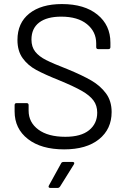

<svg xmlns="http://www.w3.org/2000/svg" viewBox="-20 -728 624 946"><path d="M52 -179V-210Q52 -220 62 -220H111Q121 -220 121 -210V-183Q121 -125 169 -89.5Q217 -54 302 -54Q379 -54 419 -86.5Q459 -119 459 -173Q459 -208 440.5 -233Q422 -258 383.5 -280Q345 -302 275 -331Q200 -361 158.5 -383.5Q117 -406 91.5 -441.5Q66 -477 66 -531Q66 -615 124.5 -661.5Q183 -708 285 -708Q396 -708 460 -656Q524 -604 524 -518V-496Q524 -486 514 -486H464Q454 -486 454 -496V-514Q454 -572 408.5 -609Q363 -646 282 -646Q211 -646 173 -617Q135 -588 135 -533Q135 -497 153.5 -473.5Q172 -450 206.5 -432.5Q241 -415 313 -387Q386 -357 430.5 -331Q475 -305 502.5 -267.5Q530 -230 530 -176Q530 -92 468 -42Q406 8 296 8Q183 8 117.5 -43Q52 -94 52 -179ZM221 186 281 77Q284 70 293 70H338Q344 70 345.5 73.5Q347 77 344 82L276 191Q271 198 264 198H228Q222 198 220 194.5Q218 191 221 186Z"/></svg>

Font: Amber EN
Style: Regular
Weight: 400
Designer: Jeremy Tribby
Foundry: Tribby Type Co.
Version: Version 1.403 November 24, 2021